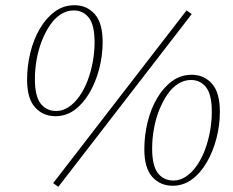

<svg xmlns="http://www.w3.org/2000/svg" viewBox="-20 -705 894 737"><path d="M193 -259Q145 -259 114.5 -293Q84 -327 84 -399Q84 -452 96.5 -503Q109 -554 133 -595Q157 -636 190.5 -660.5Q224 -685 266 -685Q313 -685 343.5 -651Q374 -617 374 -543Q374 -492 361 -441.5Q348 -391 324 -349.5Q300 -308 267 -283.5Q234 -259 193 -259ZM196 -279Q221 -279 243.5 -294Q266 -309 284.5 -335Q303 -361 316 -395Q329 -429 336 -467Q343 -505 343 -543Q343 -609 321 -637Q299 -665 263 -665Q237 -665 214 -650.5Q191 -636 173 -610Q155 -584 141.5 -550.5Q128 -517 121 -478.5Q114 -440 114 -401Q114 -336 136 -307.5Q158 -279 196 -279ZM204 12 184 -2 696 -665 716 -651ZM643 8Q595 8 564.5 -26Q534 -60 534 -132Q534 -185 546.5 -236Q559 -287 583 -328Q607 -369 640.5 -393.5Q674 -418 716 -418Q763 -418 793.5 -384Q824 -350 824 -276Q824 -225 811 -174.5Q798 -124 774 -82.5Q750 -41 717 -16.5Q684 8 643 8ZM646 -12Q671 -12 693.5 -27Q716 -42 734.5 -68Q753 -94 766 -128Q779 -162 786 -200Q793 -238 793 -276Q793 -342 771 -370Q749 -398 713 -398Q687 -398 664 -383.5Q641 -369 623 -343Q605 -317 591.5 -283.5Q578 -250 571 -211.5Q564 -173 564 -134Q564 -69 586 -40.5Q608 -12 646 -12Z"/></svg>

Font: Source Serif 4 ExtraLight
Style: Italic
Weight: 250
Italic angle: -12°
Designer: Frank Grießhammer
Foundry: Adobe Systems Incorporated
Version: Version 4.004;hotconv 1.0.116;makeotfexe 2.5.65601